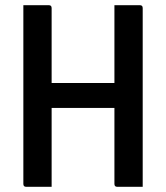

<svg xmlns="http://www.w3.org/2000/svg" viewBox="-20 -720 640 740"><path d="M530 0H432Q421 0 421 -11V-304H179V0H81Q70 0 70 -11V-700H168Q179 -700 179 -689V-400H421V-700H519Q530 -700 530 -689Z"/></svg>

Font: Recursive Mn Lnr St Med
Style: Regular
Weight: 500
Monospace: yes
Version: Version 1.079;hotconv 1.0.112;makeotfexe 2.5.65598; ttfautoh